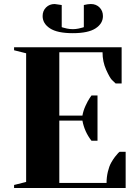

<svg xmlns="http://www.w3.org/2000/svg" viewBox="-20 -935 685 955"><path d="M275 -360H390Q394 -384 405.5 -409Q417 -434 426 -447L435 -460H465V-235H435Q400 -280 390 -335H275V-25H510Q510 -54 516.5 -81Q523 -108 532.5 -125Q542 -142 552 -155Q562 -168 568 -174L575 -180H605V0H50V-15L110 -30V-670L50 -685V-700H585V-520H555Q548 -526 537 -537Q526 -548 508 -588Q490 -628 490 -675H275ZM391 -798 397 -800V-910Q417 -915 432 -915Q458 -915 475 -898Q492 -881 492 -855Q492 -818 455.5 -794Q419 -770 342 -770Q265 -770 228.5 -794Q192 -818 192 -855Q192 -881 209 -898Q226 -915 252 -915L287 -910V-800L293 -798Q299 -796 313 -793Q327 -790 342 -790Q357 -790 371 -793Q385 -796 391 -798Z"/></svg>

Font: Yeseva One
Style: Regular
Weight: 400
Designer: Jovanny Lemonad
Foundry: Jovanny Lemonad
Version: Version 2.000